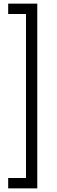

<svg xmlns="http://www.w3.org/2000/svg" viewBox="-20 -806 311 1056"><path d="M123 -729H25V-786H185V230H25V173H123Z"/></svg>

Font: Strong
Style: Regular
Weight: 400
Designer: Roman Shchyukin (Gaslight Type Foundry)
Foundry: Cyreal (www.cyreal.org)
Version: Version 1.001